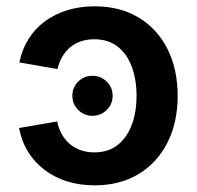

<svg xmlns="http://www.w3.org/2000/svg" viewBox="-20 -568 616 600"><path d="M269 -206.1Q242.7 -206.1 224.4 -224.4Q206.1 -242.7 206.1 -268.6Q206.1 -294.9 224.4 -313Q242.7 -331.1 269 -331.1Q294.9 -331.1 313.5 -313Q332 -294.9 332 -268.6Q332 -242.7 313.5 -224.4Q294.9 -206.1 269 -206.1ZM275.9 11.2Q229.5 11.2 189.7 -1.2Q149.9 -13.7 118.9 -37.4Q87.9 -61 67.6 -93.8Q47.4 -126.5 39.6 -168L158.7 -188.5Q163.1 -166.5 173.1 -148.7Q183.1 -130.9 198 -118.2Q212.9 -105.5 232.2 -98.6Q251.5 -91.8 274.9 -91.8Q318.4 -91.8 347.7 -115Q377 -138.2 391.8 -178Q406.7 -217.8 406.7 -268.6Q406.7 -319.3 391.8 -359.4Q377 -399.4 347.7 -422.4Q318.4 -445.3 274.9 -445.3Q251.5 -445.3 232.4 -438.7Q213.4 -432.1 199 -419.9Q184.6 -407.7 174.6 -390.6Q164.6 -373.5 159.7 -352.1L40.5 -373Q48.8 -413.6 69.1 -446Q89.4 -478.5 120.1 -501.2Q150.9 -523.9 190.4 -536.1Q230 -548.3 275.9 -548.3Q354.5 -548.3 412.8 -513.4Q471.2 -478.5 503.2 -415.3Q535.2 -352.1 535.2 -268.1Q535.2 -185.1 503.2 -122.1Q471.2 -59.1 412.8 -23.9Q354.5 11.2 275.9 11.2Z"/></svg>

Font: Inter 17pt SemiBold
Style: Regular
Weight: 600
Version: Version 4.001;git-66647c0bb